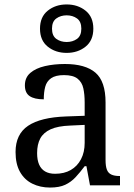

<svg xmlns="http://www.w3.org/2000/svg" viewBox="-20 -834 603 864"><path d="M205 10Q161 10 125.5 -7.5Q90 -25 70 -60.5Q50 -96 50 -150Q50 -230 106.5 -268Q163 -306 278 -310L361 -313V-373Q361 -409 355 -436.5Q349 -464 329 -480Q309 -496 268 -496Q230 -496 210 -482Q190 -468 183.5 -443.5Q177 -419 177 -387Q135 -387 113.5 -401.5Q92 -416 92 -450Q92 -485 116.5 -506Q141 -527 182 -536.5Q223 -546 272 -546Q364 -546 409.5 -507Q455 -468 455 -373V-114Q455 -86 461 -70.5Q467 -55 481 -48.5Q495 -42 517 -42H520V0H385L369 -86H361Q340 -58 320 -36.5Q300 -15 273.5 -2.5Q247 10 205 10ZM228 -52Q269 -52 298.5 -69Q328 -86 344.5 -117.5Q361 -149 361 -191V-272L297 -269Q240 -267 207.5 -252Q175 -237 161 -210.5Q147 -184 147 -145Q147 -114 156 -93.5Q165 -73 183 -62.5Q201 -52 228 -52ZM280 -596Q230 -596 195 -624Q160 -652 160 -705Q160 -758 195 -786Q230 -814 280 -814Q330 -814 365 -786Q400 -758 400 -705Q400 -652 365 -624Q330 -596 280 -596ZM280 -645Q307 -645 326.5 -659Q346 -673 346 -705Q346 -737 326.5 -751Q307 -765 280 -765Q253 -765 233.5 -751Q214 -737 214 -705Q214 -673 233.5 -659Q253 -645 280 -645Z"/></svg>

Font: Noto Serif Bengali
Style: Regular
Weight: 400
Designer: Juan Bruce, Universal Thirst, Indian Type Foundry and the Monotype Design Team.
Foundry: Monotype Imaging Inc.
Version: Version 2.003